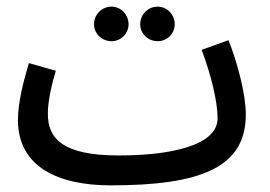

<svg xmlns="http://www.w3.org/2000/svg" viewBox="-20 -537 814 578"><path d="M455 -413C483 -413 506 -436 506 -464C506 -493 483 -517 455 -517C425 -517 402 -493 402 -464C402 -436 425 -413 455 -413ZM316 -413C344 -413 367 -436 367 -464C367 -493 344 -517 316 -517C286 -517 263 -493 263 -464C263 -436 286 -413 316 -413ZM313 21C585 21 720 -33 720 -192C720 -255 694 -350 668 -416L587 -387C615 -313 635 -232 635 -181C635 -98 491 -69 338 -69C168 -69 124 -120 124 -195C124 -237 139 -294 148 -324L67 -347C52 -297 34 -230 34 -176C34 -34 156 21 313 21Z"/></svg>

Font: Noto Sans Arabic UI XCn Md
Style: Regular
Weight: 500
Width: 2
Designer: Monotype Design Team, Nadine Chahine and Nizar Qandah
Foundry: Monotype Imaging Inc.
Version: Version 2.010